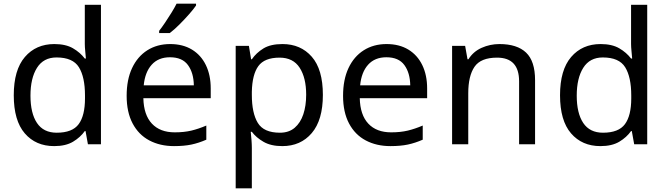

<svg xmlns="http://www.w3.org/2000/svg" viewBox="-20 -786 3631 1046"><path d="M275 10Q175 10 115 -59.5Q55 -129 55 -267Q55 -405 115.5 -475.5Q176 -546 276 -546Q338 -546 377.5 -523Q417 -500 442 -467H448Q447 -480 444.5 -505.5Q442 -531 442 -546V-760H530V0H459L446 -72H442Q418 -38 378 -14Q338 10 275 10ZM289 -63Q374 -63 408.5 -109.5Q443 -156 443 -250V-266Q443 -366 410 -419.5Q377 -473 288 -473Q217 -473 181.5 -416.5Q146 -360 146 -265Q146 -169 181.5 -116Q217 -63 289 -63Z M907 -546Q976 -546 1025.5 -516Q1075 -486 1101.5 -431.5Q1128 -377 1128 -304V-251H761Q763 -160 807.5 -112.5Q852 -65 932 -65Q983 -65 1022.5 -74.5Q1062 -84 1104 -102V-25Q1063 -7 1023 1.5Q983 10 928 10Q852 10 793.5 -21Q735 -52 702.5 -113.5Q670 -175 670 -264Q670 -352 699.5 -415Q729 -478 782.5 -512Q836 -546 907 -546ZM906 -474Q843 -474 806.5 -433.5Q770 -393 763 -321H1036Q1035 -389 1004 -431.5Q973 -474 906 -474ZM1048 -756Q1036 -738 1011 -709.5Q986 -681 957.5 -652.5Q929 -624 905 -606H847V-618Q862 -637 879.5 -663Q897 -689 914 -716.5Q931 -744 942 -766H1048Z M1519 -546Q1618 -546 1678.5 -477Q1739 -408 1739 -269Q1739 -132 1678.5 -61Q1618 10 1518 10Q1456 10 1415.5 -13.5Q1375 -37 1352 -68H1346Q1348 -51 1350 -25Q1352 1 1352 20V240H1264V-536H1336L1348 -463H1352Q1376 -498 1415 -522Q1454 -546 1519 -546ZM1503 -472Q1421 -472 1387.5 -426Q1354 -380 1352 -286V-269Q1352 -170 1384.5 -116.5Q1417 -63 1505 -63Q1554 -63 1585.5 -90Q1617 -117 1632.5 -163.5Q1648 -210 1648 -270Q1648 -362 1612.5 -417Q1577 -472 1503 -472Z M2086 -546Q2155 -546 2204.5 -516Q2254 -486 2280.5 -431.5Q2307 -377 2307 -304V-251H1940Q1942 -160 1986.5 -112.5Q2031 -65 2111 -65Q2162 -65 2201.5 -74.5Q2241 -84 2283 -102V-25Q2242 -7 2202 1.5Q2162 10 2107 10Q2031 10 1972.5 -21Q1914 -52 1881.5 -113.5Q1849 -175 1849 -264Q1849 -352 1878.5 -415Q1908 -478 1961.5 -512Q2015 -546 2086 -546ZM2085 -474Q2022 -474 1985.5 -433.5Q1949 -393 1942 -321H2215Q2214 -389 2183 -431.5Q2152 -474 2085 -474Z M2701 -546Q2797 -546 2846 -499.5Q2895 -453 2895 -349V0H2808V-343Q2808 -472 2688 -472Q2599 -472 2565 -422Q2531 -372 2531 -278V0H2443V-536H2514L2527 -463H2532Q2558 -505 2604 -525.5Q2650 -546 2701 -546Z M3251 10Q3151 10 3091 -59.5Q3031 -129 3031 -267Q3031 -405 3091.5 -475.5Q3152 -546 3252 -546Q3314 -546 3353.5 -523Q3393 -500 3418 -467H3424Q3423 -480 3420.5 -505.5Q3418 -531 3418 -546V-760H3506V0H3435L3422 -72H3418Q3394 -38 3354 -14Q3314 10 3251 10ZM3265 -63Q3350 -63 3384.5 -109.5Q3419 -156 3419 -250V-266Q3419 -366 3386 -419.5Q3353 -473 3264 -473Q3193 -473 3157.5 -416.5Q3122 -360 3122 -265Q3122 -169 3157.5 -116Q3193 -63 3265 -63Z"/></svg>

Font: Noto Sans Elymaic
Style: Regular
Weight: 400
Designer: Morgane Pierson
Foundry: Google LLC
Version: Version 1.002; ttfautohint (v1.8.4.7-5d5b)